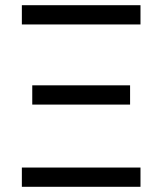

<svg xmlns="http://www.w3.org/2000/svg" viewBox="-20 -718 624 738"><path d="M64 -698V-624H520V-698ZM104 -390V-316H480V-390ZM64 -74V0H520V-74Z"/></svg>

Font: Braiins Sans
Style: Regular
Weight: 400
Designer: Mike Abbink, Paul van der Laan, Pieter van Rosmalen, Jiri Chlebus, Lubos Buracinsky
Foundry: Bold Monday, Sudetype
Version: Version 1.000;hotconv 1.0.109;makeotfexe 2.5.65596